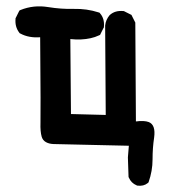

<svg xmlns="http://www.w3.org/2000/svg" viewBox="-20 -454 540 609"><path d="M413.1 133.8Q396 126.5 388.7 109.4L387.7 107.4V106L385.7 46.4V45.4V44.9L388.7 8.3L149.9 2.9Q135.7 2.4 125.7 -3.2Q115.7 -8.8 112.3 -20Q107.4 -37.1 108.4 -64.5Q109.4 -89.4 107.4 -335.9Q89.8 -334.5 74 -337.4Q58.1 -340.3 44.4 -347.7L42.5 -348.6L41 -350.6Q26.9 -369.1 29.3 -394.5V-396.5L30.3 -397.9L40 -417.5L42 -420.9L45.4 -422.4Q86.9 -439 132.3 -431.6Q174.3 -424.8 213.9 -425.8Q255.4 -426.8 293 -414.6L295.9 -413.6L297.4 -411.6Q312 -395 309.6 -369.1V-367.2L308.6 -365.7L298.8 -346.2L297.4 -343.3L293.9 -341.8Q281.7 -335.9 267.3 -332.8Q252.9 -329.6 237.1 -328.9Q221.2 -328.1 203.1 -330.1L205.1 -92.3L315.4 -89.4L313.5 -372.1V-372.6V-373Q314.5 -382.3 318.1 -390.6Q321.8 -398.9 327.6 -405.8L328.1 -406.2L328.6 -406.7Q345.2 -421.4 371.1 -418.9H373L374.5 -418L394 -408.2L397 -406.7L398.4 -403.8L408.2 -384.3L409.2 -382.3V-379.9L411.1 -68.8Q437 -72.3 451.7 -66.9Q474.6 -58.1 468.8 -17.1Q463.9 15.1 463.9 51.3Q463.9 70.3 460.7 88.1Q457.5 106 451.7 122.6L450.7 125L448.2 127Q435.5 137.2 416 134.8L414.6 134.3Z"/></svg>

Font: NaikaiFont
Style: Bold
Weight: 700
Version: Version 1.89